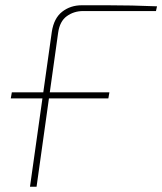

<svg xmlns="http://www.w3.org/2000/svg" viewBox="-20 -710 617 730"><path d="M21 -336 25 -359H396L392 -336ZM291 -690Q340 -690 387 -690Q434 -690 481.5 -689Q529 -688 577 -686L573 -668H296Q261 -668 234 -648.5Q207 -629 201 -585L119 0H94L177 -589Q185 -641 216.5 -665.5Q248 -690 291 -690Z"/></svg>

Font: Exo 2 Thin
Style: Italic
Weight: 250
Italic angle: -8°
Designer: Natanael Gama
Foundry: Natanael Gama
Version: Version 2.010